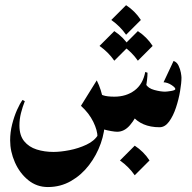

<svg xmlns="http://www.w3.org/2000/svg" viewBox="-20 -506 747 748"><path d="M548.3 -178.2Q556.6 -162.1 581.1 -155.5Q605.5 -148.9 623 -148.9Q629.9 -148.9 646.5 -151.6Q663.1 -154.3 663.1 -159.2Q663.1 -165 648.2 -174.8Q633.3 -184.6 617.2 -185.5L656.2 -268.6Q668.9 -264.2 675.5 -250.5Q682.1 -236.8 684.6 -223.1Q687 -209.5 687 -203.6Q687 -183.1 681.6 -151.1Q676.3 -119.1 665.5 -86.7Q654.8 -54.2 638.7 -32.2Q622.6 -10.3 601.6 -10.3Q530.8 -10.3 493.7 -56.6ZM346.7 -155.3Q366.7 -139.6 382.3 -134.5Q397.9 -129.4 425.8 -129.4Q471.7 -129.4 504.2 -153.6Q536.6 -177.7 545.9 -225.6L554.7 -222.7Q554.7 -196.8 546.9 -158.2Q539.1 -119.6 523.7 -81.8Q508.3 -43.9 486.3 -18.3Q464.4 7.3 436.5 7.3Q428.2 7.3 412.8 4.6Q397.5 2 382.1 -2.4Q366.7 -6.8 358.4 -12.7ZM356.9 -192.9Q375.5 -155.8 382.1 -114Q388.7 -72.3 388.7 -38.1Q388.7 6.8 372.6 52.7Q356.4 98.6 326.9 137.2Q297.4 175.8 256.6 199.2Q215.8 222.7 166.5 222.7Q123 222.7 89.8 195.6Q56.6 168.5 38.1 126.5Q19.5 84.5 19.5 40.5Q19.5 9.3 27.3 -21.7Q35.2 -52.7 46.4 -77.9Q57.6 -103 67.9 -116.7L76.7 -111.8Q67.9 -89.8 61.8 -65.9Q55.7 -42 55.7 -17.1Q55.7 21.5 74.2 44.2Q92.8 66.9 123 76.4Q153.3 85.9 188.5 85.9Q215.3 85.9 250.5 79.1Q285.6 72.3 316.9 57.6Q348.1 43 362.3 19L359.9 28.8Q359.9 2 343.3 -31.7Q326.7 -65.4 295.4 -93.8ZM471.2 -485.8Q506.3 -462.9 528.8 -428.2L471.2 -370.6Q448.2 -403.8 413.6 -428.2ZM425.3 -384.8Q460.4 -361.8 482.9 -327.1L425.3 -269.5Q402.3 -302.7 367.7 -327.1ZM517.1 -384.8Q552.2 -361.8 574.7 -327.1L517.1 -269.5Q494.1 -302.7 459.5 -327.1ZM504.9 61.5Q540 84.5 562.5 119.1L504.9 176.8Q481.9 143.6 447.3 119.1Z"/></svg>

Font: Lateef ExtraBold
Style: Regular
Weight: 800
Designer: SIL International
Foundry: SIL International
Version: Version 4.200